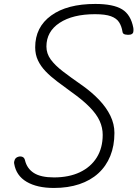

<svg xmlns="http://www.w3.org/2000/svg" viewBox="-20 -951 697 974"><path d="M253.5 2.5Q168 2.5 115 -28.8Q62 -60 52 -120.5Q50 -129.5 54.8 -140.8Q59.5 -152 73.5 -156Q85 -159 94.2 -155Q103.5 -151 106.5 -139Q116.5 -96 151.8 -73.5Q187 -51 253.5 -51Q329.5 -51 385 -77.2Q440.5 -103.5 470.8 -152Q501 -200.5 501 -267Q501 -303 485.8 -337Q470.5 -371 435.5 -407Q400.5 -443 342 -484.5Q303.5 -512.5 270 -537.8Q236.5 -563 211.5 -589Q186.5 -615 172.5 -644.8Q158.5 -674.5 158.5 -711Q158.5 -813.5 239.5 -872.2Q320.5 -931 463.5 -931Q554.5 -931 599.2 -903.8Q644 -876.5 656.5 -809Q658 -798.5 656.2 -788.8Q654.5 -779 642 -775.5Q630 -773 616.2 -775.8Q602.5 -778.5 601.5 -789.5Q597 -818 584.2 -838Q571.5 -858 543 -868.5Q514.5 -879 462 -879Q349 -879 282.2 -835Q215.5 -791 215.5 -715Q215.5 -679.5 237.2 -649.5Q259 -619.5 298.8 -589Q338.5 -558.5 392.5 -521Q444 -485 481.8 -445.5Q519.5 -406 540 -363.8Q560.5 -321.5 560.5 -276.5Q560.5 -211.5 539.5 -159.8Q518.5 -108 478.8 -71.8Q439 -35.5 382 -16.5Q325 2.5 253.5 2.5Z"/></svg>

Font: Edu AU VIC WA NT Pre
Style: Regular
Weight: 400
Designer: Tina and Corey Anderson, Eben Sorkin, Mirko Velimirovic
Foundry: Google for Education
Version: Version 1.001